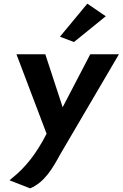

<svg xmlns="http://www.w3.org/2000/svg" viewBox="-20 -789 671 1051"><path d="M308 -588 385 -559 559 -700 458 -769ZM46 186 32 198 145 242C223 209 266 136 309 57L631 -492H474L323 -202L228 -492H70L235 -57C179 53 118 129 46 186Z"/></svg>

Font: Bluebird
Style: SfBdNrwObl
Weight: 700
Designer: Jasper
Foundry: Cannot Into Space Fonts
Version: Version 0.98